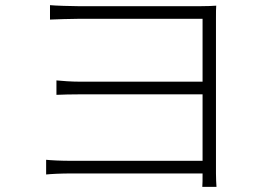

<svg xmlns="http://www.w3.org/2000/svg" viewBox="-20 -707 1040 745"><path d="M820 18C819 2 818 -13 818 -34V-637C818 -661 818 -673 819 -685C804 -684 786 -683 758 -683H284C260 -683 192 -685 174 -687V-631C191 -632 260 -634 284 -634H766V-390H294C256 -390 219 -393 199 -395V-339C221 -340 256 -341 296 -341H766V-83H257C215 -83 178 -85 159 -87V-30C178 -32 216 -34 258 -34H766C766 -8 766 6 765 18Z"/></svg>

Font: Noto Sans T Chinese Light
Style: Regular
Weight: 300
Designer: Ryoko NISHIZUKA (kana & ideographs); Paul D. Hunt (Latin, Greek & Cyrillic); Wenlong ZHANG (bopomofo); Sandoll Communica
Foundry: Adobe Systems Incorporated
Version: Version 1.000;PS 1;hotconv 1.0.78;makeotf.lib2.5.61930